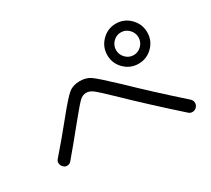

<svg xmlns="http://www.w3.org/2000/svg" viewBox="-133 -1008 1266 1152"><g transform="rotate(-30 500.0 -432.0)"><path d="M715.3 -583Q738.3 -559.6 770 -559.6Q801.8 -559.6 824.7 -583Q847.7 -606.4 847.7 -638.2Q847.7 -669.9 824.7 -693.4Q801.8 -716.8 770 -716.8Q738.3 -716.8 715.3 -693.4Q692.4 -669.9 692.4 -638.2Q692.4 -606.4 715.3 -583ZM672.4 -736.3Q712.9 -777.3 770 -777.3Q827.1 -777.3 867.7 -736.3Q908.2 -695.3 908.2 -638.2Q908.2 -581.1 867.7 -540.5Q827.1 -500 770 -500Q712.9 -500 672.4 -540.5Q631.8 -581.1 631.8 -638.2Q631.8 -695.3 672.4 -736.3ZM120.1 -197.3Q110.4 -185.5 94.2 -184.6Q78.1 -183.6 67.4 -195.3Q55.7 -206.1 54.2 -222.2Q52.7 -238.3 64.5 -250Q140.6 -336.9 221.2 -437Q301.8 -537.1 332.5 -562Q363.3 -586.9 410.2 -586.9Q454.1 -586.9 485.4 -564.9Q516.6 -543 621.1 -444.3Q755.9 -313.5 930.7 -158.2Q943.4 -147.5 944.8 -131.3Q946.3 -115.2 935.1 -102.1Q923.8 -88.9 907.2 -87.9Q890.6 -86.9 878.9 -97.7Q701.2 -255.9 545.9 -406.2Q473.6 -475.6 452.1 -491.2Q430.7 -506.8 407.7 -506.8Q384.8 -506.8 364.7 -488.8Q344.7 -470.7 286.1 -398.4Q172.9 -258.8 120.1 -197.3Z"/></g></svg>

Font: Rounded Mgen+ 1m regular
Style: Regular
Weight: 400
Designer: [Source Han Sans]
Ryoko NISHIZUKA  (kana & ideographs); Paul D. Hunt (Latin, Greek & Cyrillic); Wenlong ZHANG  (bopomofo
Version: Version 1.059.20150602